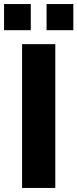

<svg xmlns="http://www.w3.org/2000/svg" viewBox="-41 -928 382 948"><path d="M68 0V-710H232V0ZM-21 -779V-908H111V-779ZM189 -779V-908H321V-779Z"/></svg>

Font: Boldmen
Style: Bold
Weight: 700
Designer: Matt McInerney, Pablo Impallari, Rodrigo Fuenzalida
Foundry: LIVING CONCEPT
Version: Version 1.000